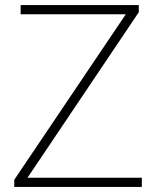

<svg xmlns="http://www.w3.org/2000/svg" viewBox="-20 -734 617 754"><path d="M537 0V-36H88L525 -686V-714H61V-678H474L36 -28V0Z"/></svg>

Font: Noto Sans Thai Looped ExtraLight
Style: Regular
Weight: 200
Designer: Sasikarn Vongin, Ben Mitchell
Foundry: The Fontpad Ltd
Version: Version 1.001